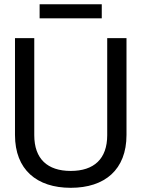

<svg xmlns="http://www.w3.org/2000/svg" viewBox="-20 -882 675 916"><path d="M317.5 14C480 14 583.5 -72.5 583.5 -238V-700H491.5V-237C491.5 -124 428.5 -66.5 317.5 -66.5C206.5 -66.5 143.5 -124 143.5 -237V-700H51.5V-238C51.5 -72.5 155.5 14 317.5 14ZM169 -861.5V-794.5H465.5V-861.5Z"/></svg>

Font: MCL Standard
Style: Regular
Weight: 400
Designer: Květoslav Bartoš
Foundry: Florian Karsten
Version: Version 1.001;Glyphs 3.2.3 (3260)